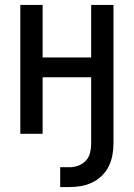

<svg xmlns="http://www.w3.org/2000/svg" viewBox="-20 -540 540 775"><path d="M223 215V135H261Q279 135 296.5 128.5Q314 122 326.5 108.5Q339 95 343.5 77Q348 59 348 40V-228H152V0H62V-520H152V-308H348V-520H438V40Q438 64 433.5 87.5Q429 111 418.5 132Q408 153 391 169.5Q374 186 352.5 196.5Q331 207 307.5 211Q284 215 261 215Z"/></svg>

Font: Iosevka Term Medium
Style: Regular
Weight: 500
Monospace: yes
Designer: Belleve Invis
Foundry: Belleve Invis
Version: Version 26.3.1